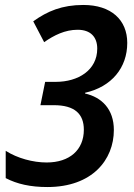

<svg xmlns="http://www.w3.org/2000/svg" viewBox="-20 -744 542 774"><path d="M171 10C352 10 439 -100 439 -220C439 -304 390 -352 323 -367V-370C430 -394 493 -471 493 -571C493 -664 428 -724 316 -724C230 -724 171 -699 114 -658L158 -574C198 -602 242 -624 293 -624C345 -624 372 -595 372 -548C372 -461 295 -414 205 -414H162L143 -320H197C282 -320 318 -284 318 -221C318 -140 261 -89 168 -89C113 -89 50 -106 3 -136V-26C49 -2 103 10 171 10Z"/></svg>

Font: Noto Sans SemiCondensed SemiBold
Style: Italic
Weight: 600
Width: 4
Italic angle: -12°
Designer: Monotype Design Team
Foundry: Monotype Imaging Inc.
Version: Version 2.013